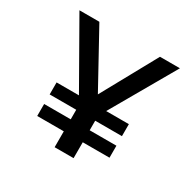

<svg xmlns="http://www.w3.org/2000/svg" viewBox="-153 -866 1037 1026"><g transform="rotate(30 365.0 -353.0)"><path d="M423 -3H306V-101H142V-175H306V-234H142V-308H280L55 -703H178L365 -363L552 -703H675L448 -308H588V-234H423V-175H588V-101H423Z"/></g></svg>

Font: Kanit Cyrillic
Style: Regular
Weight: 400
Designer: Katatrad Team, Sasha Pavljenko
Foundry: CadsonDemak, Pavljenko + Design
Version: Version 1.002;Fontself Maker 3.5.7